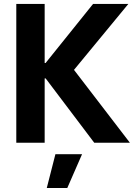

<svg xmlns="http://www.w3.org/2000/svg" viewBox="-20 -727 700 978"><path d="M63 -707H207.5V0H63ZM184.1 -365.2 219.2 -327.6H184.1V-406.2H219.2L184.1 -371.1L454.1 -707H633.8L356.9 -371.1L641.6 0H460ZM322.8 230.5H218.3L262.2 58.6H397.9Z"/></svg>

Font: Wanted Sans Std Variable
Style: Regular
Weight: 400
Designer: Original Design by Kil Hyung-jin and Kang Hanbin, Wanted Lab, Inc;
Foundry: Wanted Lab, Inc.
Version: Version 1.003;Glyphs 3.2 (3227)